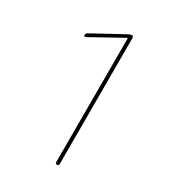

<svg xmlns="http://www.w3.org/2000/svg" viewBox="-176 -833 853 937"><g transform="rotate(30 250.0 -365.0)"><path d="M99.6 -609.4Q96.7 -607.4 93.3 -609.4Q89.8 -611.3 89.8 -615.2Q89.8 -626 99.6 -630.9L271.5 -724.6Q281.2 -729.5 290 -730.5Q299.8 -730.5 299.8 -719.7V-9.8Q299.8 0 290 0Q280.3 0 280.3 -9.8V-706.1Q280.3 -708 279.3 -708H277.3Z"/></g></svg>

Font: Rounded-X Mgen+ 1m thin
Style: Regular
Weight: 100
Designer: [Source Han Sans]
Ryoko NISHIZUKA  (kana & ideographs); Paul D. Hunt (Latin, Greek & Cyrillic); Wenlong ZHANG  (bopomofo
Version: Version 1.059.20150602